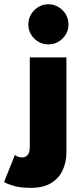

<svg xmlns="http://www.w3.org/2000/svg" viewBox="-98 -688 399 928"><path d="M51 220Q1.5 220 -30.2 210.8Q-62 201.5 -78.5 192L-26 61Q-17.5 67.5 -8.5 70.2Q0.5 73 10 73Q20 73 28.5 67.5Q37 62 41.5 51Q46 40 46 23V-410.5H223V47.5Q223 95.5 205 134.5Q187 173.5 149 196.8Q111 220 51 220ZM135.5 -473.5Q95.5 -473.5 67.2 -502Q39 -530.5 39 -570Q39 -596.5 52 -618.5Q65 -640.5 87 -654Q109 -667.5 135.5 -667.5Q162 -667.5 184.2 -654.2Q206.5 -641 219.8 -619Q233 -597 233 -570Q233 -530.5 204.5 -502Q176 -473.5 135.5 -473.5Z"/></svg>

Font: League Spartan Thin ExtraBold
Style: Regular
Weight: 800
Version: Version 2.002